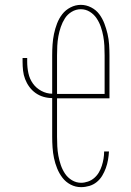

<svg xmlns="http://www.w3.org/2000/svg" viewBox="-20 -763 540 791"><path d="M314 8Q291 8 271 -2.5Q251 -13 237.5 -30.5Q224 -48 215.5 -69Q207 -90 202.5 -111.5Q198 -133 196.5 -155.5Q195 -178 195 -200V-359Q177 -359 159.5 -364Q142 -369 127 -379.5Q112 -390 101 -405Q90 -420 83.5 -437Q77 -454 75 -472Q73 -490 73 -509V-524H92V-509Q92 -485 97 -461.5Q102 -438 115.5 -419Q129 -400 150.5 -388.5Q172 -377 195 -377V-535Q195 -557 196.5 -579.5Q198 -602 202.5 -623.5Q207 -645 215 -666Q223 -687 236.5 -704.5Q250 -722 270.5 -732.5Q291 -743 313 -743Q335 -743 355.5 -732.5Q376 -722 389 -704.5Q402 -687 410 -666Q418 -645 423 -623.5Q428 -602 429.5 -579.5Q431 -557 431 -535V-358H215V-200Q215 -180 216 -160.5Q217 -141 220.5 -121.5Q224 -102 230.5 -83Q237 -64 248 -47.5Q259 -31 276.5 -20.5Q294 -10 314 -10Q328 -10 342.5 -15Q357 -20 368.5 -30Q380 -40 387.5 -53Q395 -66 399.5 -80Q404 -94 406.5 -109Q409 -124 409 -139H429Q428 -122 425 -104.5Q422 -87 416 -70.5Q410 -54 401 -39Q392 -24 378.5 -13Q365 -2 348 3Q331 8 314 8ZM215 -376H411V-535Q411 -555 410 -574.5Q409 -594 405.5 -613.5Q402 -633 395.5 -652Q389 -671 378 -687.5Q367 -704 350 -714.5Q333 -725 313 -725Q293 -725 275.5 -714.5Q258 -704 247.5 -687.5Q237 -671 230.5 -652Q224 -633 220.5 -613.5Q217 -594 216 -574.5Q215 -555 215 -535Z"/></svg>

Font: Iosevka Slab Thin
Style: Regular
Weight: 100
Monospace: yes
Designer: Belleve Invis
Foundry: Belleve Invis
Version: Version 11.1.0; ttfautohint (v1.8.3)